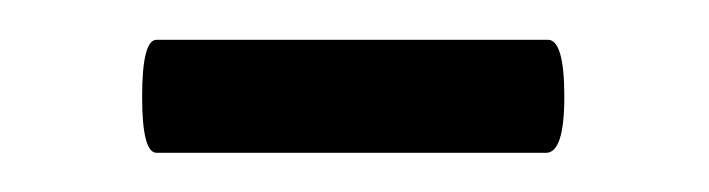

<svg xmlns="http://www.w3.org/2000/svg" viewBox="-20 -315 358 97"><path d="M59.1 -237.8Q51.8 -237.8 51.8 -266.1Q51.8 -294.9 59.1 -294.9H256.8Q265.1 -294.9 265.1 -266.1Q265.1 -237.8 255.9 -237.8Z"/></svg>

Font: Junicode SmCond
Style: Regular
Weight: 400
Width: 4
Designer: Peter S. Baker
Version: Version 2.206